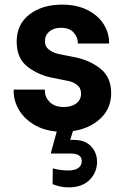

<svg xmlns="http://www.w3.org/2000/svg" viewBox="-20 -561 534 829"><path d="M295 5 283 43H298Q347 43 373 70.5Q399 98 399 138Q399 183 367 215.5Q335 248 276 248Q255 248 236.5 243.5Q218 239 207 234L208 166Q241 175 275 175Q304 175 318.5 164Q333 153 333 135Q333 117 320 109.5Q307 102 290 102H200V98L225 7Q167 2 125 -24Q83 -50 61 -88Q39 -126 39 -168V-174H174V-168Q174 -141 195 -120Q216 -99 256 -99Q289 -99 309.5 -114.5Q330 -130 330 -157Q330 -181 312 -195Q294 -209 267 -213L207 -225Q148 -236 100 -272Q52 -308 52 -381Q52 -456 107 -498.5Q162 -541 248 -541Q311 -541 357 -518Q403 -495 427 -457.5Q451 -420 451 -377V-373H316V-376Q316 -400 298 -420.5Q280 -441 243 -441Q212 -441 193 -425Q174 -409 174 -383Q174 -359 193.5 -345Q213 -331 242 -326L308 -313Q372 -299 416 -262.5Q460 -226 460 -159Q460 -93 414 -49.5Q368 -6 295 5Z"/></svg>

Font: Be Vietnam
Style: Bold
Weight: 700
Designer: Gabriel Lam
Foundry: TypeRant
Version: Version 4.000